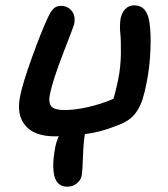

<svg xmlns="http://www.w3.org/2000/svg" viewBox="-20 -558 628 717"><path d="M186 -48.8Q108.4 -48.8 74.5 -89.4Q40.5 -129.9 55.2 -199.2Q64.5 -246.6 99.4 -343.5Q134.3 -440.4 158.2 -491.2Q168.5 -514.2 179.4 -525.1Q190.4 -536.1 208 -536.1Q232.4 -536.1 247.8 -517.3Q263.2 -498.5 256.8 -466.8Q256.3 -463.4 216.6 -360.8Q176.8 -258.3 166 -204.1Q160.2 -173.8 172.1 -160.4Q184.1 -147 221.2 -147Q259.3 -147 308.8 -158.2Q358.4 -169.4 403.8 -189Q412.6 -219.2 420.9 -258.8Q430.7 -306.6 431.4 -357.9Q432.1 -409.2 429.2 -434.6Q426.3 -460 430.2 -487.8Q434.6 -510.7 448 -524.4Q461.4 -538.1 481 -538.1Q529.3 -538.1 538.1 -474.1Q544.4 -434.6 541.7 -369.9Q539.1 -305.2 526.9 -246.1Q519.5 -209 512 -186Q504.4 -163.1 491.2 -142.6Q478 -122.1 458.3 -109.1Q438.5 -96.2 408.2 -85.9Q353.5 -64 296.9 -57.1Q291.5 -23.9 289.8 28.1Q288.1 80.1 285.2 97.2Q282.2 114.3 267.1 126.7Q252 139.2 231 139.2Q209 139.2 196.3 125.2Q183.6 111.3 180.7 87.4Q177.7 63.5 179.7 39.3Q181.6 15.1 187 -12.2Q189.9 -26.9 199.2 -49.8Q195.3 -48.8 186 -48.8Z"/></svg>

Font: Shantell Sans Irregular Bouncy
Style: Italic
Weight: 500
Italic angle: -11.31°
Designer: Stephen Nixon, Anya Danilova, Shantell Martin
Foundry: Arrow Type
Version: Version 1.006;[9816181b4]